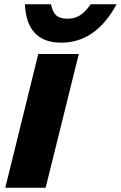

<svg xmlns="http://www.w3.org/2000/svg" viewBox="-20 -884 569 904"><path d="M351.1 -629.9 194.8 0H4.9L160.2 -629.9ZM407.2 -863.8H528.8Q431.2 -683.1 268.1 -683.1Q106 -683.1 97.2 -863.8H220.2Q227.5 -827.1 244.9 -811.5Q262.2 -795.9 296.9 -795.9Q331.5 -795.9 356.2 -811.5Q380.9 -827.1 407.2 -863.8Z"/></svg>

Font: Sinkin Sans 800 Black Italic
Style: Regular
Weight: 900
Italic angle: -112°
Designer: Keith Bates
Foundry: K-Type
Version: Sinkin Sans (version 1.0)  by Keith Bates   •   © 2014   www